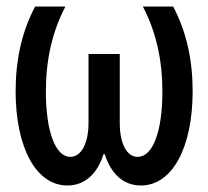

<svg xmlns="http://www.w3.org/2000/svg" viewBox="-20 -560 640 590"><path d="M413 10C509 10 572 -106 572 -280C572 -375 553 -463 512 -540H419C460 -461 479 -376 479 -278C479 -157 450 -78 403 -78C369 -78 348 -120 348 -182V-394H252V-182C252 -120 230 -78 196 -78C150 -78 121 -157 121 -278C121 -376 140 -461 181 -540H88C47 -463 28 -375 28 -280C28 -106 91 10 187 10C241 10 279 -26 298 -86H302C321 -26 359 10 413 10Z"/></svg>

Font: CommitMono
Style: 500Regular
Weight: 500
Monospace: yes
Designer: Eigil Nikolajsen
Foundry: Eigil Nikolajsen
Version: Version 1.143